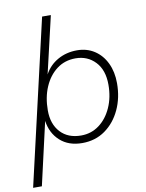

<svg xmlns="http://www.w3.org/2000/svg" viewBox="-119 -800 819 1080"><g transform="rotate(-10 290.5 -260.0)"><path d="M-19 210 198 -730H248L172 -404Q199 -454 248 -481.5Q297 -509 358 -509Q414 -509 457 -481Q500 -453 524 -403Q548 -353 548 -288Q548 -205 516.5 -137.5Q485 -70 429 -30Q373 10 298 10Q220 10 171.5 -34Q123 -78 113 -149L31 210ZM299 -33Q357 -33 402 -66.5Q447 -100 473 -158Q499 -216 499 -288Q499 -372 454.5 -419Q410 -466 342 -466Q280 -466 234.5 -431.5Q189 -397 163.5 -338Q138 -279 138 -204Q138 -126 181 -79.5Q224 -33 299 -33Z"/></g></svg>

Font: Work Sans Light
Style: Italic
Weight: 300
Italic angle: -13°
Designer: Wei Huang
Foundry: Wei Huang
Version: Version 2.010; ttfautohint (v1.8.3)